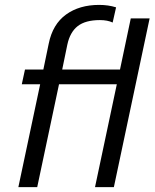

<svg xmlns="http://www.w3.org/2000/svg" viewBox="-20 -764 631 784"><path d="M144 -420H69L82 -480H157L179 -586Q195 -665 249.5 -704.5Q304 -744 385 -744Q422 -744 454 -734L440 -672Q419 -682 388 -682Q329 -682 297.5 -657.5Q266 -633 255 -582L234 -480H470L514 -689H591L445 0H368L457 -420H221L132 0H55Z"/></svg>

Font: Prompt Light
Style: Italic
Weight: 300
Italic angle: -12°
Designer: Katatrad Team
Foundry: CadsonDemak
Version: Version 1.000